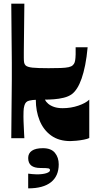

<svg xmlns="http://www.w3.org/2000/svg" viewBox="-20 -760 529 1056"><path d="M42 0Q43 -102 43.5 -166.5Q44 -231 44.5 -268Q45 -305 45 -324Q45 -343 45 -352Q45 -361 45 -370Q45 -379 45 -388Q45 -397 45 -416Q45 -435 44.5 -472Q44 -509 43.5 -573.5Q43 -638 42 -740H114Q113 -659 112.5 -607Q112 -555 111.5 -523Q111 -491 111 -472.5Q111 -454 111 -442Q111 -427 112.5 -417Q114 -407 121 -400Q131 -391 158.5 -388Q186 -385 247 -385Q288 -385 314.5 -386Q341 -387 357 -390.5Q373 -394 380 -401Q388 -408 391 -418Q394 -428 395 -442Q396 -454 396 -461Q396 -468 396 -476.5Q396 -485 396 -500H462Q457 -445 448.5 -402.5Q440 -360 429 -328.5Q418 -297 404.5 -275.5Q391 -254 375 -242Q357 -229 330.5 -222.5Q304 -216 276 -214Q248 -212 227 -212Q232 -201 244.5 -190Q257 -179 277 -172Q297 -165 325 -165Q370 -165 411 -179Q452 -193 471 -212V-1Q462 4 441.5 8Q421 12 400 14Q379 16 367 16Q304 16 261.5 -14.5Q219 -45 198 -97Q177 -149 177 -211Q161 -211 140.5 -206.5Q120 -202 114 -179Q110 -166 109.5 -148Q109 -130 109 -119Q109 -109 109.5 -93Q110 -77 111 -59.5Q112 -42 112.5 -26Q113 -10 114 0ZM135 276V195Q144 196 157 197.5Q170 199 182 199Q215 199 235 192.5Q255 186 255 176Q255 168 246 166Q237 164 203 164Q169 164 152 150.5Q135 137 135 109Q135 83 155.5 69Q176 55 216 55Q261 55 282 80.5Q303 106 303 144Q303 208 260.5 242Q218 276 135 276Z"/></svg>

Font: Ojuju ExtraBold
Style: Regular
Weight: 800
Designer: Chisaokwu Joboson, Mirko Velimirovic
Foundry: Udi Foundry
Version: Version 1.000